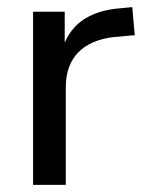

<svg xmlns="http://www.w3.org/2000/svg" viewBox="-20 -520 405 540"><path d="M73 0V-487H162V-371H152Q168 -431 210 -461.5Q252 -492 321 -497L352 -500L359 -421L302 -416Q236 -409 200.5 -373Q165 -337 165 -274V0Z"/></svg>

Font: Nunito Sans 12pt ExtraLight Medium
Style: Regular
Weight: 500
Version: Version 3.101;gftools[0.9.27]